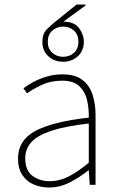

<svg xmlns="http://www.w3.org/2000/svg" viewBox="-20 -820 526 852"><path d="M198 12Q161 12 129.5 -1.5Q98 -15 79 -43.5Q60 -72 60 -117Q60 -197 136 -238.5Q212 -280 374 -298Q375 -337 366.5 -375Q358 -413 332 -437.5Q306 -462 256 -462Q205 -462 164 -442.5Q123 -423 100 -406L84 -428Q99 -440 125 -454.5Q151 -469 185 -479.5Q219 -490 258 -490Q314 -490 346 -465Q378 -440 391 -399Q404 -358 404 -310V0H378L374 -64H372Q335 -34 290.5 -11Q246 12 198 12ZM200 -16Q244 -16 285 -37Q326 -58 374 -98V-272Q269 -260 207.5 -239.5Q146 -219 119 -189Q92 -159 92 -118Q92 -63 124.5 -39.5Q157 -16 200 -16ZM260 -546Q221 -546 194.5 -570.5Q168 -595 168 -634Q168 -669 186.5 -688.5Q205 -708 238 -734L320 -800H358L360 -796L256 -720L260 -724Q310 -724 331 -695Q352 -666 352 -634Q352 -595 325.5 -570.5Q299 -546 260 -546ZM260 -568Q289 -568 308.5 -586Q328 -604 328 -634Q328 -666 308.5 -684Q289 -702 260 -702Q232 -702 212 -684Q192 -666 192 -634Q192 -604 212 -586Q232 -568 260 -568Z"/></svg>

Font: Source Sans 3 ExtraLight ExtraLight
Style: Regular
Weight: 250
Version: Version 3.052;hotconv 1.1.0;makeotfexe 2.6.0